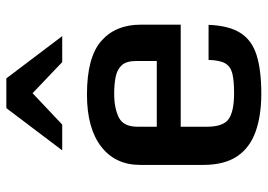

<svg xmlns="http://www.w3.org/2000/svg" viewBox="-138 -686 835 599"><g transform="rotate(-90 279.5 -386.5)"><path d="M64.5 -170.4V-366.7Q64.5 -444.3 121.8 -488.5Q179.2 -532.7 284.2 -532.7Q400.4 -532.7 451.2 -488Q502 -443.4 502 -365.7V-240.2H183.6V-159.2Q183.6 -106.9 208 -90.3Q232.4 -73.7 288.1 -73.7Q328.1 -73.7 350.1 -79.3Q372.1 -85 381.6 -101.8Q391.1 -118.7 392.1 -153.3H501.5Q499 -89.8 476.3 -54Q453.6 -18.1 406.7 -3.4Q359.9 11.2 286.6 11.2Q218.3 11.2 168.2 -6.6Q118.2 -24.4 91.3 -64.2Q64.5 -104 64.5 -170.4ZM388.7 -314.9V-379.4Q388.7 -409.7 375.5 -424.1Q362.3 -438.5 339.4 -443.1Q316.4 -447.8 286.6 -447.8Q241.7 -447.8 212.6 -433.3Q183.6 -418.9 183.6 -375V-314.9ZM109.9 -609.9 241.7 -784.2H334.5L466.3 -609.9H385.3L269 -720.7H307.6L190.4 -609.9Z"/></g></svg>

Font: Monda SemiBold
Style: Regular
Weight: 600
Designer: Vernon Adams
Foundry: Vernon Adams
Version: Version 2.200